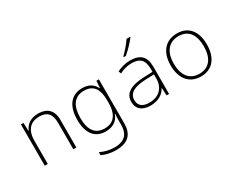

<svg xmlns="http://www.w3.org/2000/svg" viewBox="-120 -1325 2640 2132"><g transform="rotate(-30 1200.0 -259.5)"><path d="M100 0H139V-297C139 -437 208 -504 319 -504C413 -504 466 -456 466 -344V0H505V-355C505 -479 436 -539 325 -539C220 -539 164 -486 140 -425H137L132 -530H100Z M874 247C1038 247 1100 165 1100 33V-530H1068L1062 -440H1059C1029 -497 981 -539 888 -539C744 -539 667 -433 667 -259C667 -82 746 10 880 10C971 10 1035 -32 1062 -111H1065C1062 -73 1062 -49 1062 -15V28C1062 140 1012 212 875 212C807 212 742 194 695 169V209C743 230 800 247 874 247ZM886 -25C766 -25 707 -106 707 -260C707 -412 765 -504 892 -504C1019 -504 1063 -415 1063 -289V-246C1063 -133 1023 -25 886 -25Z M1461 -613V-606H1489C1541 -648 1603 -715 1636 -758V-766H1591C1563 -723 1503 -653 1461 -613ZM1452 10C1555 10 1621 -35 1654 -97H1657L1662 0H1694V-352C1694 -481 1630 -539 1504 -539C1441 -539 1385 -523 1333 -497L1346 -464C1401 -492 1451 -504 1502 -504C1605 -504 1657 -461 1657 -344V-305L1535 -300C1382 -293 1286 -245 1286 -132C1286 -44 1345 10 1452 10ZM1457 -25C1371 -25 1325 -64 1325 -132C1325 -226 1410 -262 1543 -268L1657 -272V-219C1657 -102 1583 -25 1457 -25Z M2100 10C2254 10 2333 -103 2333 -267C2333 -424 2260 -539 2104 -539C1957 -539 1867 -437 1867 -265C1867 -102 1948 10 2100 10ZM2100 -25C1970 -25 1907 -121 1907 -264C1907 -415 1978 -504 2104 -504C2240 -504 2293 -401 2293 -266C2293 -124 2233 -25 2100 -25Z"/></g></svg>

Font: Noto Sans Mono ExtraLight
Style: Regular
Weight: 200
Designer: Monotype Design Team
Foundry: Monotype Imaging Inc.
Version: Version 2.014